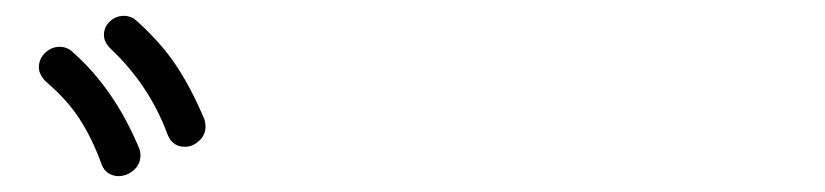

<svg xmlns="http://www.w3.org/2000/svg" viewBox="-20 -864 1040 242"><path d="M191 -695Q168 -757 119 -803Q111 -811 111 -820Q111 -830 118.5 -837Q126 -844 136 -844Q146 -844 153 -837Q183 -810 202 -781.5Q221 -753 237 -715Q239 -711 239 -704Q239 -694 231 -686.5Q223 -679 213 -679Q197 -679 191 -695ZM108 -657Q96 -690 80 -714.5Q64 -739 38 -761Q29 -770 29 -779Q29 -790 37 -797.5Q45 -805 55 -805Q65 -805 72 -798Q124 -752 155 -678Q157 -674 157 -668Q157 -657 148.5 -649.5Q140 -642 129 -642Q123 -642 117 -645.5Q111 -649 108 -657Z"/></svg>

Font: Kiwi Maru
Style: Regular
Weight: 400
Designer: Hiroki-Chan
Version: Version 1.100